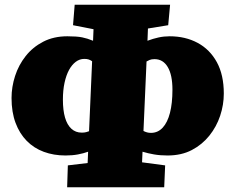

<svg xmlns="http://www.w3.org/2000/svg" viewBox="-20 -753 990 815"><path d="M265 42 268 -51 352 -61 354 -109Q335 -102 311 -97.5Q287 -93 258 -93Q208 -93 166 -108.5Q124 -124 93.5 -155Q63 -186 46 -231.5Q29 -277 29 -337Q29 -384 44 -430.5Q59 -477 89 -515Q119 -553 163.5 -576Q208 -599 266 -599Q306 -599 328.5 -594.5Q351 -590 375 -580L377 -629L290 -646L297 -733H702L694 -646L608 -632L606 -580Q630 -589 653 -594Q676 -599 700 -599Q767 -599 819 -571Q871 -543 900.5 -489Q930 -435 930 -356Q930 -308 914.5 -261.5Q899 -215 868.5 -177Q838 -139 794 -116Q750 -93 691 -93Q660 -93 634 -97.5Q608 -102 585 -109L583 -64L681 -51L677 42ZM327 -190Q338 -190 345.5 -192Q353 -194 358 -196L371 -493Q364 -498 356.5 -500.5Q349 -503 338 -503Q318 -503 301.5 -490.5Q285 -478 273 -456Q261 -434 254 -402Q247 -370 247 -330Q247 -285 256 -254Q265 -223 283 -206.5Q301 -190 327 -190ZM589 -197Q597 -193 604.5 -191Q612 -189 621 -189Q650 -189 670.5 -211Q691 -233 701.5 -274Q712 -315 712 -372Q712 -435 692 -468.5Q672 -502 636 -502Q623 -502 615 -498.5Q607 -495 602 -492Z"/></svg>

Font: Literata Black
Style: Italic
Weight: 900
Italic angle: -2°
Designer: Latin by Veronika Burian and Jose Scaglione. Greek by Irene Vlachou. Cyrillic by Vera Evstafieva
Foundry: TypeTogether
Version: Version 3.002